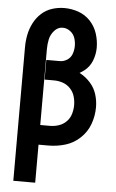

<svg xmlns="http://www.w3.org/2000/svg" viewBox="-62 -785 624 1031"><g transform="rotate(5 250.0 -269.0)"><path d="M50 205V-515Q50 -549 56.5 -582Q63 -615 78.5 -645.5Q94 -676 119 -699Q144 -722 176.5 -732.5Q209 -743 243 -743Q282 -743 319 -730Q356 -717 383 -688Q410 -659 422 -621.5Q434 -584 434 -546Q434 -510 420.5 -475.5Q407 -441 378 -419Q366 -410 354 -403L358 -401Q389 -384 413 -357Q437 -330 447.5 -296Q458 -262 458 -227Q458 -180 442 -136Q426 -92 391.5 -59.5Q357 -27 312.5 -13.5Q268 0 221 0H168V205ZM168 -106H221Q245 -106 268.5 -114Q292 -122 309 -139.5Q326 -157 333 -180.5Q340 -204 340 -228Q340 -252 333 -275.5Q326 -299 309 -317Q292 -335 269 -343Q246 -351 221 -351H170V-457H242Q264 -457 282.5 -469Q301 -481 308.5 -502Q316 -523 316 -545Q316 -567 309 -588Q302 -609 283.5 -623Q265 -637 243 -637Q217 -637 198 -615.5Q179 -594 173.5 -568Q168 -542 168 -515Z"/></g></svg>

Font: Iosevka SS01
Style: Bold
Weight: 700
Monospace: yes
Designer: Belleve Invis
Foundry: Belleve Invis
Version: 2.3.3; ttfautohint (v1.8.3)